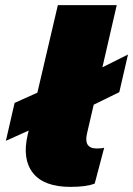

<svg xmlns="http://www.w3.org/2000/svg" viewBox="-20 -720 520 750"><path d="M346 -311 320 -199Q306 -140 358 -140Q378 -140 387 -143L350 -3Q318 10 255 10Q152 10 109 -44Q66 -98 88 -193L92 -210L3 -170L37 -318L126 -358L206 -700H436L380 -457L480 -507L446 -360Z"/></svg>

Font: Elaine Sans Black
Style: Italic
Weight: 900
Italic angle: -13°
Designer: Wei Huang
Foundry: Wei Huang
Version: Version 2.001;December 24, 2019;FontCreator 12.0.0.2547 64-b